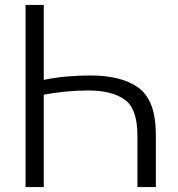

<svg xmlns="http://www.w3.org/2000/svg" viewBox="-20 -761 726 781"><path d="M539 -209V0H614V-212C614 -306 591 -368 545 -403C499 -437 433 -454 348 -454C285 -454 220 -449 158 -436V-741H84V0H158V-376C219 -387 278 -393 340 -393C404 -393 453 -380 487 -356C522 -331 539 -282 539 -209Z"/></svg>

Font: Cheyenne Sans Light
Style: Regular
Weight: 300
Designer: The Public Sans project authors (U.S. Web Design System), Libre Franklin designed by Pablo Impallari and Rodrigo Fuenzal
Foundry: The Cheyenne Sans Project Authors
Version: Version 2.007